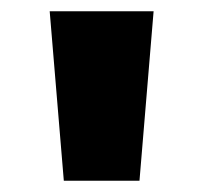

<svg xmlns="http://www.w3.org/2000/svg" viewBox="-20 -790 360 340"><path d="M93 -470 68 -770H252L227 -470Z"/></svg>

Font: M PLUS 1 ExtraBold
Style: Regular
Weight: 800
Designer: Coji Morishita
Foundry: UNDERFOREST DESIGN
Version: Version 1.001